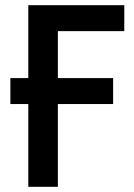

<svg xmlns="http://www.w3.org/2000/svg" viewBox="-20 -720 516 740"><path d="M89 -319H20V-419H89V-700H459V-600H203V-419H416V-319H203V0H89Z"/></svg>

Font: Tilda Sans Semibold
Style: Regular
Weight: 600
Designer: ParaType Ltd
Foundry: ParaType Ltd
Version: Version 1.009